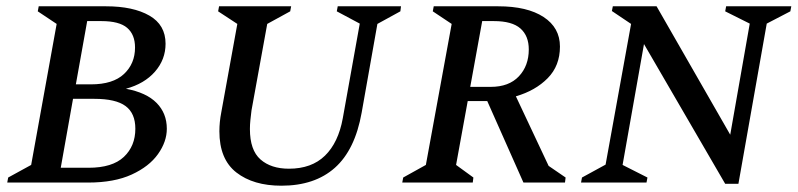

<svg xmlns="http://www.w3.org/2000/svg" viewBox="-20 -580 2534 610"><path d="M3 0 6 -16 79 -56 160 -504 100 -544 103 -560H317Q403 -560 454.5 -530.5Q506 -501 506 -441Q506 -391 472.5 -352.5Q439 -314 380 -298Q445 -286 477.5 -253Q510 -220 510 -171Q510 -130 482 -90.5Q454 -51 398.5 -25.5Q343 0 260 0ZM302 -513H257L221 -312H269Q339 -312 374 -345Q409 -378 409 -429Q409 -470 384 -491.5Q359 -513 302 -513ZM280 -266H212L173 -47H261Q337 -47 373.5 -81.5Q410 -116 410 -171Q410 -220 379 -243Q348 -266 280 -266Z M874 10Q785 10 731 -32Q677 -74 677 -163Q677 -192 683 -223L734 -504L673 -544L676 -560H905L902 -544L829 -504L779 -229Q777 -213 775.5 -198.5Q774 -184 774 -170Q774 -103 807.5 -73.5Q841 -44 898 -44Q970 -44 1012.5 -85.5Q1055 -127 1069 -204L1123 -505L1050 -544L1053 -560H1254L1252 -544L1179 -504L1129 -222Q1108 -104 1044 -47Q980 10 874 10Z M1258 0 1261 -16 1333 -56 1415 -504 1355 -544 1358 -560H1563Q1655 -560 1707 -526Q1759 -492 1759 -432Q1759 -371 1720 -331.5Q1681 -292 1619 -274L1723 -53L1777 -16L1775 0H1643L1528 -259H1466L1429 -56L1484 -16L1482 0ZM1549 -513H1512L1474 -304H1539Q1597 -304 1628.5 -337.5Q1660 -371 1660 -423Q1660 -466 1633.5 -489.5Q1607 -513 1549 -513Z M1826 0 1829 -16 1904 -57 1985 -504 1924 -545 1927 -560H2066L2300 -152L2362 -505L2284 -544L2287 -560H2494L2491 -544L2416 -505L2326 4H2284L2026 -440L1958 -56L2037 -16L2034 0Z"/></svg>

Font: Spectral SC Medium
Style: Italic
Weight: 500
Italic angle: -10°
Designer: Jean-Baptiste Levee
Foundry: Production Type
Version: Version 2.001